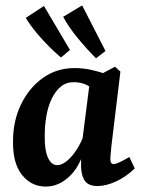

<svg xmlns="http://www.w3.org/2000/svg" viewBox="-20 -679 531 708"><path d="M149 9Q96 9 61.5 -33.5Q27 -76 28 -158Q28 -233 57.5 -294Q87 -355 138 -391.5Q189 -428 255 -428Q286 -428 316 -421.5Q346 -415 369 -406L338 -337Q320 -356 299 -366Q278 -376 252 -376Q224 -376 204 -359.5Q184 -343 170.5 -314.5Q157 -286 151 -251Q145 -216 145 -179Q144 -127 156.5 -98.5Q169 -70 191 -70Q205 -70 221.5 -81.5Q238 -93 255 -116Q272 -139 286 -172L300 -165Q284 -78 242 -34.5Q200 9 149 9ZM340 7Q308 7 294.5 -10Q281 -27 279 -61Q279 -73 279 -93.5Q279 -114 280 -133L312 -384L404 -433L424 -415L391 -142Q390 -130 388.5 -115.5Q387 -101 387 -92Q387 -74 399 -74Q406 -74 419.5 -80Q433 -86 457 -100L477 -58Q445 -27 408 -10Q371 7 340 7ZM369 -491 334 -464Q299 -499 265.5 -540Q232 -581 213 -617L283 -659ZM238 -495 205 -467Q168 -498 132 -538Q96 -578 75 -613L142 -657Z"/></svg>

Font: Yrsa SemiBold
Style: Italic
Weight: 600
Italic angle: -7.10001°
Version: Version 2.004